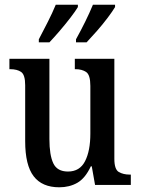

<svg xmlns="http://www.w3.org/2000/svg" viewBox="-20 -786 598 816"><path d="M232 10Q159 10 123 -37Q87 -84 87 -186V-424Q87 -468 70 -480Q53 -492 23 -492H20V-536H190V-195Q190 -127 206.5 -92Q223 -57 269 -57Q319 -57 341.5 -101Q364 -145 364 -218V-421Q364 -468 346 -480Q328 -492 301 -492H298V-536H466V-111Q466 -66 485 -55Q504 -44 531 -44H536V0H384L370 -79H366Q342 -28 308.5 -9Q275 10 232 10ZM303 -619Q323 -655 342 -693.5Q361 -732 375 -766H469V-756Q459 -739 438 -711Q417 -683 392 -654.5Q367 -626 348 -606H303ZM145 -619Q164 -655 183.5 -693.5Q203 -732 217 -766H311V-756Q301 -739 279.5 -711Q258 -683 233.5 -654.5Q209 -626 190 -606H145Z"/></svg>

Font: Noto Serif Lao Condensed Medium
Style: Regular
Weight: 500
Width: 3
Designer: Monotype Design Team
Foundry: Monotype Imaging Inc.
Version: Version 2.003; ttfautohint (v1.8.4.7-5d5b)